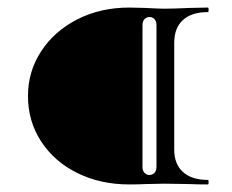

<svg xmlns="http://www.w3.org/2000/svg" viewBox="-20 -488 615 508"><path d="M54 -234Q54 -299 89 -352.5Q124 -406 185 -437Q246 -468 322 -468L365 -467Q401 -465 415 -465Q439 -465 481 -467L530 -468Q532 -468 532 -462Q532 -456 530 -456Q487 -456 464 -435Q441 -414 441 -375V-92Q441 -54 464 -33Q487 -12 530 -12Q532 -12 532 -6Q532 0 530 0Q499 0 481 -1L415 -2L365 -1Q349 0 322 0Q246 0 185 -30Q124 -60 89 -113.5Q54 -167 54 -234ZM375 -25Q383 -25 388.5 -30.5Q394 -36 394 -47V-421Q394 -432 388.5 -437.5Q383 -443 376 -443Q368 -443 362.5 -437.5Q357 -432 357 -421V-46Q357 -36 362.5 -30.5Q368 -25 375 -25Z"/></svg>

Font: Cormorant SC Light
Style: Regular
Weight: 300
Designer: Christian Thalmann (Catharsis Fonts)
Foundry: Catharsis Fonts
Version: Version 4.000